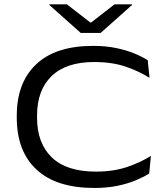

<svg xmlns="http://www.w3.org/2000/svg" viewBox="-20 -870 790 904"><path d="M424.5 15Q245 15 152 -71.5Q59 -158 59 -315.5V-325.5Q59 -481.5 150.8 -567.8Q242.5 -654 418 -654Q477.5 -654 526 -644Q574.5 -634 612 -618.5Q649.5 -603 675.5 -586.5L684 -503.5Q638 -533 573.8 -555.5Q509.5 -578 423 -578Q292 -578 223.2 -512Q154.5 -446 154.5 -326V-316Q154.5 -195.5 224 -128.8Q293.5 -62 431.5 -62Q514.5 -62 579 -84Q643.5 -106 690.5 -136L682.5 -53Q656.5 -36.5 618.8 -20.8Q581 -5 532.2 5Q483.5 15 424.5 15ZM360 -715 212.5 -846.5V-849.5H295L405.5 -764H409L519 -849.5H601.5V-846.5L454 -715Z"/></svg>

Font: Anek Latin Expanded
Style: Regular
Weight: 400
Width: 7
Designer: Yesha Goshar
Foundry: Ek Type
Version: Version 1.003